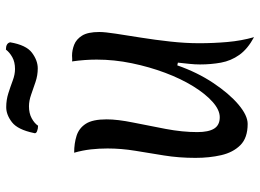

<svg xmlns="http://www.w3.org/2000/svg" viewBox="-132 -704 858 633"><g transform="rotate(-90 296.5 -388.0)"><path d="M490 21Q451 0 431.5 -27.5Q412 -55 406 -88Q400 -121 400 -157Q400 -174 402 -192.5Q404 -211 406 -230L397 -232Q374 -166 339 -113.5Q304 -61 268 -30.5Q232 0 204 0Q158 0 134 -24Q110 -48 101 -87Q92 -126 92 -172Q92 -227 100 -276Q108 -325 115.5 -371Q123 -417 123 -462Q123 -490 120 -517Q117 -544 109 -572Q140 -572 165 -564Q190 -556 204.5 -533.5Q219 -511 219 -465Q219 -429 208.5 -377.5Q198 -326 187.5 -270.5Q177 -215 177 -166Q177 -129 188.5 -110.5Q200 -92 226 -92Q250 -92 276.5 -115.5Q303 -139 328 -179.5Q353 -220 372.5 -272Q392 -324 404 -382Q416 -440 416 -498Q416 -537 410 -579Q414 -578 419.5 -578.5Q425 -579 429 -579Q447 -579 465 -572Q483 -565 495 -546Q507 -527 507 -489Q507 -471 501.5 -435Q496 -399 488.5 -352Q481 -305 475.5 -255Q470 -205 470 -160Q470 -113 474 -67Q478 -21 490 21ZM198 -691Q188 -691 179.5 -694.5Q171 -698 174 -705Q185 -758 209.5 -777Q234 -796 259 -796Q283 -796 305 -789Q327 -782 347 -774.5Q367 -767 385 -767Q408 -767 424 -776Q440 -785 449 -797Q470 -797 473 -783Q464 -730 438.5 -711Q413 -692 387 -692Q364 -692 342 -699.5Q320 -707 300 -714Q280 -721 262 -721Q239 -721 222.5 -712Q206 -703 198 -691Z"/></g></svg>

Font: Merienda Light
Style: Regular
Weight: 300
Designer: Eduardo Rodriguez Tunni
Foundry: Eduardo Rodriguez Tunni
Version: Version 2.001; ttfautohint (v1.8.4.7-5d5b)